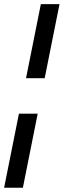

<svg xmlns="http://www.w3.org/2000/svg" viewBox="-53 -718 310 924"><path d="M128.4 -170.9 57.1 185.5H-33.2L38.1 -170.9ZM233.4 -698.2 162.1 -341.8H72.3L143.6 -698.2Z"/></svg>

Font: Sansation
Style: Italic
Weight: 400
Designer: Bernd Montag
Version: Version 1.301